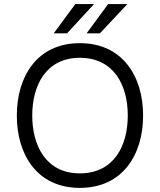

<svg xmlns="http://www.w3.org/2000/svg" viewBox="-20 -912 785 942"><path d="M243.7 -748.5H309.1L441.4 -892.1H349.6ZM404.8 -748.5H470.2L605 -892.1H510.7ZM371.6 9.8C582.5 9.8 682.1 -153.8 682.1 -345.2C682.1 -536.1 582.5 -700.2 371.6 -700.2C161.6 -700.2 62.5 -536.1 62.5 -345.2C62.5 -153.8 161.6 9.8 371.6 9.8ZM371.6 -61.5C205.6 -61.5 138.2 -197.3 138.2 -345.2C138.2 -492.7 205.6 -628.4 371.6 -628.4C539.6 -628.4 606.9 -492.7 606.9 -345.2C606.9 -197.3 539.6 -61.5 371.6 -61.5Z"/></svg>

Font: HK Grotesk
Style: Regular
Weight: 400
Designer: Alfredo Marco Pradil and Stefan Peev
Foundry: Hanken Design Co.
Version: Version 1.045;PS 001.045;hotconv 1.0.88;makeotf.lib2.5.64775